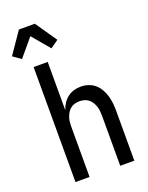

<svg xmlns="http://www.w3.org/2000/svg" viewBox="-214 -1065 891 1153"><g transform="rotate(-20 231.0 -488.5)"><path d="M62 0V-735H152V-427Q159 -448 171.5 -467.5Q184 -487 202 -501Q220 -515 242 -521.5Q264 -528 287 -528Q311 -528 334.5 -520.5Q358 -513 376.5 -497Q395 -481 407 -460Q419 -439 426 -415.5Q433 -392 435.5 -368Q438 -344 438 -320V0H348V-320Q348 -335 346.5 -350.5Q345 -366 340 -380.5Q335 -395 327 -408Q319 -421 307 -430.5Q295 -440 280 -444Q265 -448 250 -448Q235 -448 220 -444Q205 -440 193 -430.5Q181 -421 173 -408Q165 -395 160 -380.5Q155 -366 153.5 -350.5Q152 -335 152 -320V0ZM13 -804 -38 -840 56 -977H158L252 -840L201 -804L107 -916Z"/></g></svg>

Font: Iosevka Medium
Style: Regular
Weight: 500
Monospace: yes
Designer: Belleve Invis
Foundry: Belleve Invis
Version: Version 32.5.0; ttfautohint (v1.8.4)